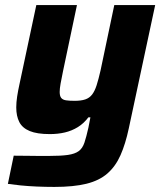

<svg xmlns="http://www.w3.org/2000/svg" viewBox="-20 -530 646 756"><path d="M194 206Q159 206 124.5 204.5Q90 203 60.5 200Q31 197 11 194L34 83Q65 83 89 83.5Q113 84 133.5 84Q154 84 172 84Q220 84 247.5 80Q275 76 290 65Q305 54 312.5 31.5Q320 9 328 -27Q330 -37 332 -47.5Q334 -58 336 -68H328Q310 -44 286.5 -29.5Q263 -15 235.5 -8.5Q208 -2 176 -2Q126 -2 97 -14Q68 -26 56 -49.5Q44 -73 44 -107Q44 -127 47.5 -150Q51 -173 57 -200L123 -510H283L228 -249Q222 -220 218.5 -200.5Q215 -181 215 -168Q215 -152 221 -144.5Q227 -137 240 -135Q253 -133 274 -133Q299 -133 315.5 -138.5Q332 -144 342.5 -157.5Q353 -171 360.5 -194.5Q368 -218 376 -253L430 -510H591L487 -24Q474 37 454.5 81Q435 125 403 153Q371 181 320.5 193.5Q270 206 194 206Z"/></svg>

Font: Saira Thin
Style: Bold Italic
Weight: 700
Italic angle: -12°
Version: Version 1.101